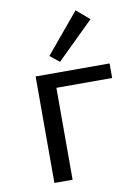

<svg xmlns="http://www.w3.org/2000/svg" viewBox="-82 -775 600 831"><g transform="rotate(-10 217.5 -360.0)"><path d="M204 -512 163 -545 309 -720 366 -671ZM414 -404H169V0H89V-468H414Z"/></g></svg>

Font: Ysabeau SC Medium
Style: Regular
Weight: 500
Designer: Christian Thalmann (Catharsis Fonts)
Version: Version 0.003